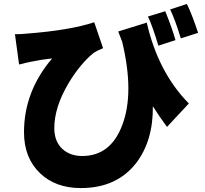

<svg xmlns="http://www.w3.org/2000/svg" viewBox="-20 -875 1040 976"><path d="M899 -680Q871 -773 845 -827L930 -855Q956 -802 987 -708ZM785 -643Q753 -749 732 -791L820 -818Q856 -729 872 -671ZM726 -760Q784 -507 940 -349L829 -230Q793 -278 757 -335Q759 -160 672 -46Q573 81 391 81Q262 81 183 5Q102 -73 102 -203Q102 -410 245 -578Q194 -573 137 -561Q120 -558 77 -547L56 -701Q86 -701 114 -704Q337 -721 459 -762L504 -630Q474 -618 456 -606Q389 -552 329 -453Q256 -330 256 -224Q256 -156 297 -118Q336 -82 398 -82Q542 -82 601 -238Q664 -401 601 -663L581 -715Z"/></svg>

Font: KaiGen Gothic KR Heavy
Style: Heavy
Weight: 900
Designer: Ryoko NISHIZUKA  (kana & ideographs); Paul D. Hunt (Latin, Greek & Cyrillic); Wenlong ZHANG  (bopomofo); Sandoll Communi
Foundry: Adobe Systems Incorporated
Version: Version 1.002 March 28, 2018